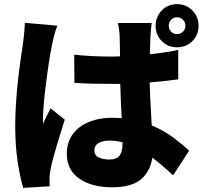

<svg xmlns="http://www.w3.org/2000/svg" viewBox="-20 -853 996 934"><path d="M259 -728Q250 -707 241 -670.5Q232 -634 224.5 -590Q217 -546 210.5 -498.5Q204 -451 199 -408Q194 -365 191.5 -329.5Q189 -294 189 -274Q189 -272 189 -263.5Q189 -255 190 -252Q199 -273 207.5 -289Q216 -305 226 -326L295 -271Q285 -239 274.5 -205.5Q264 -172 255 -141Q246 -110 238.5 -83Q231 -56 227 -35Q225 -25 223 -11.5Q221 2 221 10Q221 18 221 29.5Q221 41 222 53L93 61Q78 13 66 -66Q54 -145 54 -242Q54 -296 58 -354.5Q62 -413 68 -466.5Q74 -520 80.5 -564.5Q87 -609 91 -635Q94 -656 97 -685.5Q100 -715 101 -742ZM576 -161Q542 -169 512 -169Q479 -169 459 -157Q439 -145 439 -122Q439 -97 460.5 -87Q482 -77 512 -77Q547 -77 561.5 -96Q576 -115 576 -154ZM847 -467Q815 -463 780.5 -459Q746 -455 708 -452Q710 -387 713 -336Q716 -285 718 -243Q779 -217 823.5 -183.5Q868 -150 900 -120L822 0Q769 -50 721 -86Q711 -19 665.5 19.5Q620 58 526 58Q426 58 365.5 16Q305 -26 305 -106Q305 -146 320.5 -178Q336 -210 365 -232.5Q394 -255 434.5 -267.5Q475 -280 524 -280Q536 -280 548 -279.5Q560 -279 572 -278Q570 -316 568 -358Q566 -400 565 -445H511Q469 -445 427 -446Q385 -447 342 -450L341 -587Q425 -578 511 -578Q525 -578 537.5 -578Q550 -578 564 -579Q563 -612 563 -637.5Q563 -663 562 -676Q562 -687 559.5 -706.5Q557 -726 554 -741H718Q716 -727 714.5 -710.5Q713 -694 712 -678Q711 -664 710.5 -641Q710 -618 709 -589Q745 -593 780 -598Q815 -603 847 -610ZM841 -687Q858 -687 870 -699Q882 -711 882 -728Q882 -745 870 -757Q858 -769 841 -769Q824 -769 812.5 -757Q801 -745 801 -728Q801 -711 812.5 -699Q824 -687 841 -687ZM841 -833Q863 -833 882 -825Q901 -817 915.5 -802.5Q930 -788 938 -769Q946 -750 946 -728Q946 -683 916 -653Q886 -623 841 -623Q797 -623 767 -653Q737 -683 737 -728Q737 -750 745 -769Q753 -788 767 -802.5Q781 -817 800 -825Q819 -833 841 -833Z"/></svg>

Font: Kinto Sans Black
Style: Regular
Weight: 900
Designer: Authors: Ryoko NISHIZUKA  (kana & ideographs); Paul D. Hunt (Latin, Greek & Cyrillic); Wenlong ZHANG  (bopomofo); Sandol
Foundry: Adobe Systems Incorporated, ookami Inc.
Version: Version 0.001